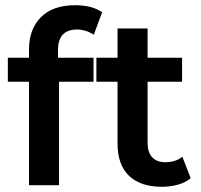

<svg xmlns="http://www.w3.org/2000/svg" viewBox="-20 -709 769 735"><path d="M202 -517V-488H338V-396H206V0H91V-396H10V-488H91V-519Q91 -598 137 -643.5Q183 -689 267 -689Q333 -689 371 -662L339 -576Q309 -596 275 -596Q202 -596 202 -517Z M710 -27Q690 -10 661 -2Q632 6 599 6Q518 6 474 -36Q430 -78 430 -159V-396H349V-488H430V-600H545V-488H677V-396H545V-162Q545 -126 562.5 -107Q580 -88 613 -88Q652 -88 678 -109Z"/></svg>

Font: Montserrat Ace
Style: Bold
Weight: 600
Designer: Julieta Ulanovsky
Foundry: Julieta Ulanovsky
Version: Version 1